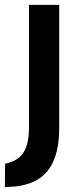

<svg xmlns="http://www.w3.org/2000/svg" viewBox="-34 -559 339 788"><path d="M209 -32Q209 70 171 129Q133 188 51 203Q37 206 19 207Q1 208 -14 209L-13 113Q-1 111 11 106Q49 93 67 59Q85 25 85 -36V-539H209Z"/></svg>

Font: Georama Extended Medium
Style: Regular
Weight: 500
Width: 7
Designer: Jean-Baptiste Levee
Foundry: Production Type
Version: Version 1.000